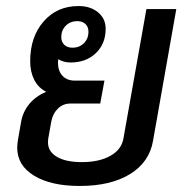

<svg xmlns="http://www.w3.org/2000/svg" viewBox="-20 -606 617 636"><path d="M564 -576 487 -140Q475 -69 411 -29.5Q347 10 244 10Q149 10 93 -24Q37 -58 37 -117Q37 -124 39 -140L50 -203Q56 -236 77 -261.5Q98 -287 133 -302Q107 -315 93.5 -341.5Q80 -368 80 -403Q80 -484 124.5 -535Q169 -586 240 -586Q280 -586 305 -565Q330 -544 330 -511Q330 -461 297.5 -430Q265 -399 214 -399Q190 -399 173 -410L172 -399Q172 -371 187 -355Q202 -339 227 -339H326L312 -263H213Q189 -263 172 -246.5Q155 -230 150 -204L140 -148Q139 -143 139 -134Q139 -104 168.5 -86.5Q198 -69 251 -69Q309 -69 346 -90Q383 -111 389 -148L465 -576ZM183 -483Q183 -467 193 -457.5Q203 -448 220 -448Q243 -448 258 -463Q273 -478 273 -501Q273 -517 263 -526.5Q253 -536 236 -536Q213 -536 198 -521Q183 -506 183 -483Z"/></svg>

Font: Sarabun Medium
Style: Italic
Weight: 500
Italic angle: -10°
Designer: Suppakit Chalermlarp | Katatrad Co.,Ltd.
Foundry: Cadson Demak Co.,Ltd.
Version: Version 1.000; ttfautohint (v1.6)